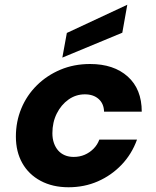

<svg xmlns="http://www.w3.org/2000/svg" viewBox="-20 -778 658 810"><path d="M269 12Q202 12 151.5 -15Q101 -42 74 -90Q47 -138 47 -202Q47 -265 70 -320.5Q93 -376 135.5 -418Q178 -460 235 -484Q292 -508 360 -508Q460 -508 519 -455Q578 -402 578 -307H419Q418 -341 396 -360.5Q374 -380 338 -380Q300 -380 269 -358Q238 -336 219.5 -299Q201 -262 201 -216Q201 -193 207.5 -174.5Q214 -156 225.5 -143Q237 -130 253.5 -123Q270 -116 291 -116Q316 -116 337 -125Q358 -134 374.5 -150.5Q391 -167 399 -189H558Q536 -128 493 -83Q450 -38 393 -13Q336 12 269 12ZM243 -535 262 -639 517 -758 496 -640Z"/></svg>

Font: DM Sans 24pt Black
Style: Italic
Weight: 900
Italic angle: -10°
Designer: Colophon Foundry, Jonny Pinhorn
Foundry: Colophon Foundry
Version: Version 4.004;gftools[0.9.30]